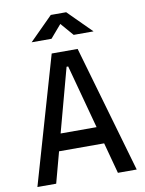

<svg xmlns="http://www.w3.org/2000/svg" viewBox="-97 -965 779 1032"><g transform="rotate(-10 293.0 -449.0)"><path d="M22 0 222.2 -693.4H363.8L564 0H461.4L416 -168.9H169.9L124.5 0ZM288.6 -609.4 194.8 -261.7H391.1L297.4 -609.4ZM126.5 -771.5 253.4 -898.4H337.4L464.4 -771.5H356L295.4 -841.8L234.9 -771.5Z"/></g></svg>

Font: Caskaydia Cove
Style: Regular
Weight: 400
Monospace: yes
Designer: Aaron Bell
Foundry: Saja Typeworks
Version: Version 4.300; ttfautohint (v1.8.3)